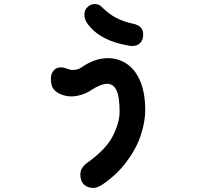

<svg xmlns="http://www.w3.org/2000/svg" viewBox="-20 -849 1040 944"><path d="M395 -777Q395 -800 410.5 -814.5Q426 -829 446 -829Q467 -829 479 -816Q515 -780 551.5 -761Q588 -742 636 -732Q659 -727 671.5 -714.5Q684 -702 684 -678Q684 -653 669.5 -638Q655 -623 632 -623Q620 -623 616 -624Q474 -647 412 -730Q395 -752 395 -777ZM375 9Q375 -24 408 -48Q501 -114 534.5 -180Q568 -246 568 -299Q568 -374 552.5 -405.5Q537 -437 507 -437Q476 -437 427 -405Q408 -392 381.5 -383.5Q355 -375 331 -375Q307 -375 284 -383.5Q261 -392 247 -407Q230 -424 230 -463Q230 -486 243.5 -502Q257 -518 280 -518Q292 -518 304 -513Q325 -505 338 -505Q363 -505 381 -518Q446 -563 510 -563Q563 -563 605 -534Q647 -505 670.5 -447.5Q694 -390 694 -307Q694 -250 672 -183.5Q650 -117 601 -52Q552 13 478 62Q455 75 440 75Q410 75 392.5 58Q375 41 375 9Z"/></svg>

Font: Tsukimi Rounded
Style: Bold
Weight: 700
Designer: Takashi Funayama
Foundry: Takashi Funayama
Version: Version 1.032; ttfautohint (v1.8.3)